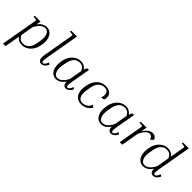

<svg xmlns="http://www.w3.org/2000/svg" viewBox="145 -1862 3196 3196"><g transform="rotate(45 1743.5 -263.5)"><path d="M268 10Q224 10 192 -7Q160 -24 138 -55L91 213H31L141 -408Q147 -443 145 -449.5Q143 -456 128 -457L74 -463L78 -487H215L200 -405Q235 -455 275 -476Q315 -497 355 -497Q414 -497 451 -461Q488 -425 501.5 -365Q515 -305 501 -231L497 -209Q485 -142 451 -93Q417 -44 369.5 -17Q322 10 268 10ZM350 -467Q327 -467 300.5 -456Q274 -445 245.5 -415.5Q217 -386 187 -330L147 -103Q167 -61 195 -40.5Q223 -20 267 -20Q333 -20 374 -68Q415 -116 429 -201L439 -261Q455 -356 429.5 -411.5Q404 -467 350 -467Z M678 -715 682 -740H819L716 -150Q707 -99 706.5 -72Q706 -45 712 -34.5Q718 -24 729 -24Q744 -24 762.5 -43Q781 -62 795 -105L828 -83Q806 -38 778 -16.5Q750 5 721 5Q680 5 661 -29.5Q642 -64 655 -142L745 -661Q751 -696 749 -702.5Q747 -709 732 -710Z M1299 5Q1265 5 1246 -18Q1227 -41 1228 -90Q1192 -36 1152 -13Q1112 10 1070 10Q1013 10 976 -26Q939 -62 926 -122.5Q913 -183 926 -256L930 -278Q942 -345 975.5 -394Q1009 -443 1056 -470Q1103 -497 1157 -497Q1201 -497 1233 -479.5Q1265 -462 1286 -431Q1293 -445 1300 -459.5Q1307 -474 1314 -487H1354L1294 -150Q1285 -99 1284.5 -72Q1284 -45 1290 -34.5Q1296 -24 1307 -24Q1322 -24 1340.5 -43Q1359 -62 1373 -105L1406 -83Q1384 -38 1356 -16.5Q1328 5 1299 5ZM988 -226Q972 -132 997.5 -76Q1023 -20 1075 -20Q1098 -20 1124 -31Q1150 -42 1178 -71.5Q1206 -101 1235 -156L1276 -385Q1257 -427 1229 -447Q1201 -467 1158 -467Q1093 -467 1052.5 -419Q1012 -371 998 -286Z M1740 -467Q1684 -467 1638 -424Q1592 -381 1576 -285L1566 -225Q1549 -122 1576 -71Q1603 -20 1664 -20Q1688 -20 1716 -29Q1744 -38 1769 -60Q1794 -82 1808 -121L1850 -98Q1815 -37 1764 -13.5Q1713 10 1660 10Q1600 10 1559.5 -22.5Q1519 -55 1504 -114Q1489 -173 1503 -250L1507 -272Q1519 -339 1551 -389.5Q1583 -440 1632 -468.5Q1681 -497 1742 -497Q1800 -497 1837 -474Q1874 -451 1886 -411Q1898 -371 1881 -320L1821 -304Q1846 -384 1824.5 -425.5Q1803 -467 1740 -467Z M2360 5Q2326 5 2307 -18Q2288 -41 2289 -90Q2253 -36 2213 -13Q2173 10 2131 10Q2074 10 2037 -26Q2000 -62 1987 -122.5Q1974 -183 1987 -256L1991 -278Q2003 -345 2036.5 -394Q2070 -443 2117 -470Q2164 -497 2218 -497Q2262 -497 2294 -479.5Q2326 -462 2347 -431Q2354 -445 2361 -459.5Q2368 -474 2375 -487H2415L2355 -150Q2346 -99 2345.5 -72Q2345 -45 2351 -34.5Q2357 -24 2368 -24Q2383 -24 2401.5 -43Q2420 -62 2434 -105L2467 -83Q2445 -38 2417 -16.5Q2389 5 2360 5ZM2049 -226Q2033 -132 2058.5 -76Q2084 -20 2136 -20Q2159 -20 2185 -31Q2211 -42 2239 -71.5Q2267 -101 2296 -156L2337 -385Q2318 -427 2290 -447Q2262 -467 2219 -467Q2154 -467 2113.5 -419Q2073 -371 2059 -286Z M2821 -453Q2801 -453 2779 -441.5Q2757 -430 2732.5 -400Q2708 -370 2680 -312L2625 0H2565L2637 -408Q2643 -443 2641 -449.5Q2639 -456 2624 -457L2569 -462L2574 -487H2711L2692 -380Q2733 -446 2774 -471.5Q2815 -497 2851 -497Q2882 -497 2906.5 -480Q2931 -463 2942 -430L2891 -385Q2881 -422 2864.5 -437.5Q2848 -453 2821 -453Z M3353 5Q3319 5 3300 -18Q3281 -41 3282 -91Q3245 -36 3204.5 -13Q3164 10 3121 10Q3063 10 3025.5 -26Q2988 -62 2975 -122.5Q2962 -183 2975 -256L2979 -278Q2991 -345 3025 -394Q3059 -443 3106.5 -470Q3154 -497 3208 -497Q3252 -497 3284 -480Q3316 -463 3338 -432L3378 -661Q3384 -696 3382 -702.5Q3380 -709 3365 -710L3311 -715L3315 -740H3452L3348 -150Q3339 -99 3338.5 -72Q3338 -45 3344 -34.5Q3350 -24 3361 -24Q3376 -24 3394.5 -43Q3413 -62 3427 -105L3460 -83Q3438 -38 3410 -16.5Q3382 5 3353 5ZM3037 -226Q3021 -132 3046.5 -76Q3072 -20 3126 -20Q3150 -20 3176.5 -31.5Q3203 -43 3231.5 -73Q3260 -103 3290 -158L3329 -383Q3310 -426 3281.5 -446.5Q3253 -467 3209 -467Q3143 -467 3102 -419Q3061 -371 3047 -286Z"/></g></svg>

Font: Inria Serif Light
Style: Italic
Weight: 300
Italic angle: -10°
Designer: Black Foundry Team
Foundry: Black Foundry
Version: Version 1.000; ttfautohint (v1.8.3)